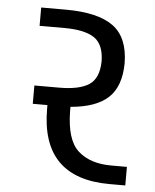

<svg xmlns="http://www.w3.org/2000/svg" viewBox="-49 -689 592 731"><g transform="rotate(5 247.0 -323.5)"><path d="M457 -71V0H397Q135 0 135 -265V-279H79V-349H173Q251 -349 288 -373.5Q325 -398 326 -463Q325 -528 288 -552.5Q251 -577 173 -577H79V-647H173Q296 -647 354.5 -604.5Q413 -562 414 -463Q413 -374 366.5 -331Q320 -288 223 -280V-265Q224 -154 270 -112.5Q316 -71 397 -71Z"/></g></svg>

Font: Biryani
Style: Regular
Weight: 400
Designer: Dan Reynolds and Mathieu Reguer
Foundry: Dan Reynolds and Mathieu Reguer
Version: Version 1.004; ttfautohint (v1.1) -l 5 -r 5 -G 72 -x 0 -D la